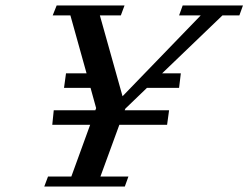

<svg xmlns="http://www.w3.org/2000/svg" viewBox="-20 -683 910 703"><path d="M142.1 0 155.8 -36.6H241.2L310.1 -226.1H171.4L176.8 -279.3H329.1L332 -287.1L311.5 -361.3H214.4L221.7 -414.6H296.9L237.8 -626.5H172.9L187.5 -663.1H436L422.4 -626.5H345.7L428.7 -330.6L714.8 -626.5H635.7L648.9 -663.1H869.6L856.4 -626.5H794.4L573.7 -414.6H642.1L635.7 -361.3H518.1L439 -285.2L436.5 -279.3H599.1L591.8 -226.1H417L347.7 -36.6H450.2L437 0Z"/></svg>

Font: Elstob 8pt Medium
Style: Italic
Weight: 500
Italic angle: -20°
Designer: Peter S. Baker
Version: Version 1.015